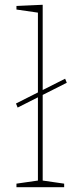

<svg xmlns="http://www.w3.org/2000/svg" viewBox="-20 -785 341 805"><path d="M54 -334 47 -351 253 -455 260 -438ZM159 -21 152 -29 249 -15V0H49V-15L146 -29L139 -21V-739L146 -731L49 -745V-760L159 -765Z"/></svg>

Font: Bitter Thin
Style: Regular
Weight: 100
Designer: Sol Matas, and Bitter project Authors
Foundry: Sol Matas
Version: Version 2.002